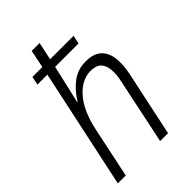

<svg xmlns="http://www.w3.org/2000/svg" viewBox="-224 -852 944 944"><g transform="rotate(-45 247.5 -380.0)"><path d="M20 0 153 -623H84L93 -667H162L181 -760H236L216 -667H379L370 -623H207Q190 -547 179 -500Q168 -453 161 -424H164Q193 -472 234.5 -504Q276 -536 332 -536Q386 -536 414 -510.5Q442 -485 447.5 -440Q453 -395 441 -338L369 0H314L386 -342Q395 -382 392.5 -415Q390 -448 372.5 -467Q355 -486 316 -486Q255 -486 204 -428.5Q153 -371 130 -261L75 0Z"/></g></svg>

Font: Noto Sans SemiCondensed Light
Style: Italic
Weight: 300
Width: 4
Italic angle: -12°
Designer: Monotype Design Team
Foundry: Monotype Imaging Inc.
Version: Version 2.013; ttfautohint (v1.8.4.7-5d5b)